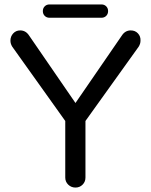

<svg xmlns="http://www.w3.org/2000/svg" viewBox="-20 -840 679 865"><path d="M320 5Q301 5 287.5 -8Q274 -21 274 -40V-295L35 -630Q27 -643 27 -657Q27 -676 39.5 -689.5Q52 -703 71 -703Q96 -703 111 -680L320 -376L529 -680Q544 -703 569 -703Q589 -703 601.5 -689.5Q614 -676 613 -657Q613 -643 605 -630L365 -295V-40Q365 -21 352 -8Q339 5 320 5ZM203 -760Q190 -760 181.5 -768.5Q173 -777 173 -790Q173 -803 181.5 -811.5Q190 -820 203 -820H437Q450 -820 458.5 -811.5Q467 -803 467 -790Q467 -777 458.5 -768.5Q450 -760 437 -760Z"/></svg>

Font: Varela Round
Style: Regular
Weight: 400
Designer: Joe Prince, Avraham Cornfeld
Foundry: Joe Prince, Avraham Cornfeld
Version: Version 3.010; ttfautohint (v1.8.4.7-5d5b)